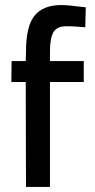

<svg xmlns="http://www.w3.org/2000/svg" viewBox="-20 -741 377 761"><path d="M82 -416H25L26 -499H82L83 -537Q83 -637 117 -679Q151 -721 223 -721Q236 -721 252.5 -719.5Q269 -718 284 -716Q302 -714 320 -712L318 -633Q305 -634 292 -635Q281 -636 267.5 -636.5Q254 -637 243 -637Q205 -637 191.5 -613Q178 -589 178 -536V-499H312V-416H178V0H83Z"/></svg>

Font: Panefresco 600wt
Style: Regular
Weight: 600
Designer: Campivisivi
Foundry: Campivisivi & Chank Co
Version: Version 1.001